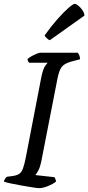

<svg xmlns="http://www.w3.org/2000/svg" viewBox="-30 -978 459 998"><path d="M174 0Q165 0 139.5 -4Q114 -8 83 -13.5Q52 -19 26 -24.5Q0 -30 -10 -34Q-8 -42 -3.5 -49Q1 -56 5 -59L35 -63Q57 -66 69.5 -74Q82 -82 89.5 -102.5Q97 -123 105 -164L184 -573Q193 -619 204.5 -635Q216 -651 218 -652H121Q119 -655 116.5 -659Q114 -663 113 -671Q120 -678 133.5 -685.5Q147 -693 160.5 -698.5Q174 -704 180 -704H374Q378 -700 382 -691Q386 -682 386 -670L337 -657Q303 -647 290 -629Q277 -611 269 -571L184 -136Q179 -111 170 -93.5Q161 -76 154 -68L253 -57Q255 -54 258 -47.5Q261 -41 261 -34Q245 -21 218.5 -10.5Q192 0 174 0ZM229 -769Q222 -771 213 -779.5Q204 -788 202 -794Q237 -843 269.5 -879.5Q302 -916 326 -937Q350 -958 359 -958Q365 -958 376.5 -949Q388 -940 398 -926Q408 -912 409 -897Z"/></svg>

Font: Texturina 72pt 72pt Medium
Style: Italic
Weight: 500
Italic angle: -11°
Designer: Guillermo Torres Carreño
Foundry: Omnibus-Type
Version: Version 1.002; ttfautohint (v1.8.3)